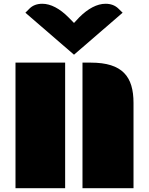

<svg xmlns="http://www.w3.org/2000/svg" viewBox="-20 -996 789 1016"><path d="M416.5 0H686.5V-451.2C686.5 -589.4 629.4 -664.6 460.4 -664.6H416.5ZM62 0H324.7V-664.6H62ZM371.6 -706.5 628.9 -928.7 606.4 -950.7C588.9 -967.8 565.9 -976.1 538.6 -976.1C493.7 -976.1 445.8 -950.7 399.4 -904.3L371.6 -874.5L342.3 -904.3C296.4 -950.7 248 -976.1 204.1 -976.1C176.3 -976.1 153.3 -967.8 136.2 -950.7L114.3 -928.7Z"/></svg>

Font: Plaster
Style: Regular
Weight: 400
Designer: Eben Sorkin
Foundry: Eben Sorkin
Version: Version 1.007